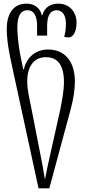

<svg xmlns="http://www.w3.org/2000/svg" viewBox="-20 -791 474 1051"><path d="M191 240H250L368 -197C382 -250 390 -302 390 -344C390 -458 332 -520 243 -520C175 -520 124 -476 111 -412H107L89 -501C80 -549 75 -608 75 -641C75 -692 87 -735 131 -735C163 -735 183 -708 183 -649V-596H238V-649C238 -708 257 -735 290 -735C322 -735 341 -706 341 -662C341 -623 335 -601 331 -590C338 -588 347 -586 356 -586C376 -586 399 -611 399 -667C399 -725 361 -771 299 -771C263 -771 224 -755 212 -708H209C197 -755 160 -771 124 -771C48 -771 17 -708 17 -634C17 -562 33 -488 47 -424ZM226 192C220 152 207 82 195 23L149 -212C141 -250 129 -300 129 -346C129 -417 158 -478 232 -478C296 -478 330 -434 330 -342C330 -294 320 -242 309 -187L262 23C245 100 233 152 226 192Z"/></svg>

Font: Noto Serif Georgian ExtraCondensed Light
Style: Regular
Weight: 300
Width: 2
Designer: Monotype Design Team, Akaki Razmadze
Foundry: Google LLC
Version: Version 2.003